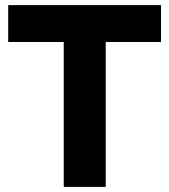

<svg xmlns="http://www.w3.org/2000/svg" viewBox="-20 -730 661 750"><path d="M12 -710V-566H229V0H393V-566H609V-710Z"/></svg>

Font: RT Raleway ExtraBold
Style: Regular
Weight: 400
Designer: Matt McInerney, Pablo Impallari, Rodrigo Fuenzalida — Edited by Milan Moffatt in April 2016
Foundry: Matt McInerney, Pablo Impallari, Rodrigo Fuenzalida — Edited by Milan Moffatt in April 2016
Version: Version 3.001